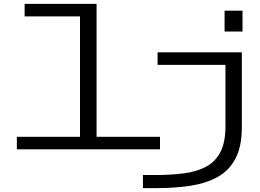

<svg xmlns="http://www.w3.org/2000/svg" viewBox="-20 -770 1340 990"><path d="M67 0V-64.5H392.5V-685.5H107V-750H478V-64.5H805V0ZM1138 -715H1230.5V-607.5H1138ZM717 200V132.5H779Q860 132.5 926.8 124Q993.5 115.5 1041.8 90Q1090 64.5 1116.2 14.5Q1142.5 -35.5 1142.5 -119V-435.5H792.5V-500H1227V-114.5Q1227 -14.5 1194.2 47.5Q1161.5 109.5 1102 142.5Q1042.5 175.5 962 187.8Q881.5 200 786 200Z"/></svg>

Font: Trispace Expanded Light
Style: Regular
Weight: 300
Width: 7
Designer: Tyler Finck
Foundry: Etcetera Type Company
Version: Version 1.210; ttfautohint (v1.8.3)